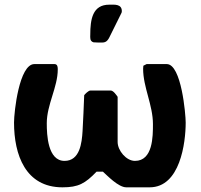

<svg xmlns="http://www.w3.org/2000/svg" viewBox="-20 -794 860 821"><path d="M453 -407H367C358 -407 344 -392 340 -387C339 -364 335 -256 333 -233C330 -184 322 -106 256 -106C184 -106 180 -218 180 -267C180 -346 227 -422 227 -497C227 -505 227 -520 213 -520H127C62 -520 40 -315 40 -270C40 -132 89 7 247 7C315 7 344 -9 393 -60H420C438 -44 486 7 520 7H620C750 7 774 -183 774 -270C774 -304 756 -520 693 -520H607L593 -513C593 -513 592 -503 592 -500C592 -421 634 -345 634 -263C634 -211 634 -106 557 -106C520 -106 483 -150 483 -187V-380C478 -387 465 -407 453 -407ZM366 -645C366 -634 363 -618 380 -613C383 -613 400 -612 403 -612C424 -612 435 -610 447 -633L500 -740C500 -740 501 -745 501 -746C501 -778 469 -774 447 -774C376 -774 366 -712 366 -645Z"/></svg>

Font: Asimov Print
Style: C
Weight: 500
Designer: Google
Version: Version 2.000980: 2014